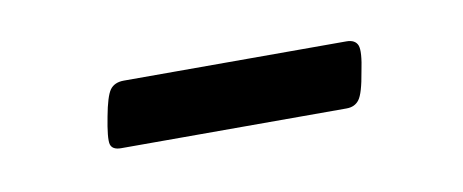

<svg xmlns="http://www.w3.org/2000/svg" viewBox="-25 -346 376 156"><g transform="rotate(-10 162.5 -268.0)"><path d="M67.4 -241.7Q60.1 -241.7 58.8 -246.6Q57.6 -251.5 61 -269Q64 -285.2 67.6 -290.3Q71.3 -295.4 79.1 -295.4H262.7Q270 -295.4 272 -290.3Q273.9 -285.2 270.5 -269Q267.6 -251.5 263.9 -246.6Q260.3 -241.7 253.4 -241.7Z"/></g></svg>

Font: Dai Banna SIL
Style: Italic
Weight: 400
Italic angle: -11°
Designer: Victor Gaultney
Foundry: SIL International
Version: Version 4.000